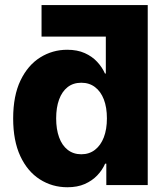

<svg xmlns="http://www.w3.org/2000/svg" viewBox="-20 -748 671 776"><path d="M492.2 -600.1H147.9V-727.5H577.1ZM252.4 8.8Q190.9 8.8 140.9 -23.2Q90.8 -55.2 62 -117.2Q33.2 -179.2 33.2 -269Q33.2 -361.3 63 -423.1Q92.8 -484.9 142.6 -515.9Q192.4 -546.9 251.5 -546.9Q292.5 -546.9 322.5 -533.4Q352.5 -520 372.8 -498Q393.1 -476.1 404.3 -450.7H407.7V-727.5H577.1V0H409.7V-86.4H404.8Q393.6 -60.5 373 -39.1Q352.5 -17.6 322.8 -4.4Q293 8.8 252.4 8.8ZM308.6 -124.5Q340.8 -124.5 364 -142.6Q387.2 -160.6 399.7 -193.1Q412.1 -225.6 412.1 -269.5Q412.1 -314 399.7 -346.2Q387.2 -378.4 364 -396Q340.8 -413.6 308.6 -413.6Q275.9 -413.6 253.2 -395.8Q230.5 -377.9 218.8 -345.7Q207 -313.5 207 -269.5Q207 -225.6 218.8 -193.1Q230.5 -160.6 253.4 -142.6Q276.4 -124.5 308.6 -124.5Z"/></svg>

Font: Inter 18pt ExtraBold
Style: Regular
Weight: 800
Designer: Rasmus Andersson
Foundry: rsms
Version: Version 4.001;git-66647c0bb